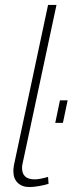

<svg xmlns="http://www.w3.org/2000/svg" viewBox="-20 -750 297 775"><path d="M99 5Q69 5 51.5 -12Q34 -29 34 -59Q34 -65 34.5 -70.5Q35 -76 36 -82L174 -730H208L71 -89Q70 -85 69.5 -81Q69 -77 69 -72Q69 -26 120 -26Q131 -26 146 -29Q161 -32 174 -36L176 -8Q161 -3 138 1Q115 5 99 5ZM203 -254 222 -345H253L234 -254Z"/></svg>

Font: Raleway Thin ExtraLight
Style: Italic
Weight: 250
Italic angle: -12°
Version: Version 4.026